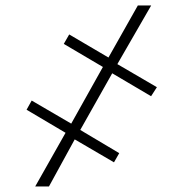

<svg xmlns="http://www.w3.org/2000/svg" viewBox="-20 -675 636 695"><path d="M270.5 -204.6 411.6 -120.6 392.6 -87.4 250.5 -170.4 157.2 0H107.4L217.3 -194.3L76.2 -277.8L94.7 -311L237.8 -227.5L352.5 -432.6L210.9 -516.1L230.5 -550.3L372.6 -466.8L479 -655.3H527.3L404.8 -442.9L547.9 -359.4L526.9 -326.7L386.2 -409.7Z"/></svg>

Font: Roboto-Thin
Style: Regular
Weight: 250
Designer: Google
Version: Version 1.100141; 2013; ttfautohint (v0.94.14-c901) -l 8 -r 